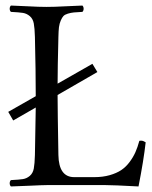

<svg xmlns="http://www.w3.org/2000/svg" viewBox="-20 -670 552 695"><path d="M314.5 -439 332.5 -409.2 188.5 -326.2V-319.8Q188.5 -273.9 191.4 -108.9Q192.9 -28.8 248.5 -28.8H321.3Q352.1 -28.8 377 -35.9Q401.9 -43 418.7 -54.2Q435.5 -65.4 448.7 -83Q461.9 -100.6 470 -118.7Q478 -136.7 484.4 -160.2Q487.8 -160.6 490.2 -160.9Q492.7 -161.1 495.1 -160.4Q497.6 -159.7 498.5 -159.4Q499.5 -159.2 502.4 -157.5Q505.4 -155.8 507.3 -154.8Q500 -89.4 481.4 4.9Q389.6 0 362.3 0H149.4Q134.3 0 89.1 2.2Q43.9 4.4 19.5 4.9Q15.1 0.5 15.1 -6.6Q15.1 -13.7 19.5 -18.1Q49.3 -19.5 63 -21.7Q76.7 -23.9 87.9 -33.4Q99.1 -43 102.3 -59.8Q105.5 -76.7 106.4 -108.9Q108.9 -225.6 109.4 -280.8L27.8 -233.9L9.8 -265.1L109.4 -321.8Q109.4 -412.1 106.4 -536.1Q105.5 -568.4 102.3 -585.2Q99.1 -602.1 87.9 -611.6Q76.7 -621.1 63 -623.3Q49.3 -625.5 19.5 -627Q15.1 -631.3 15.1 -638.4Q15.1 -645.5 19.5 -649.9Q41 -649.4 81.1 -647.2Q121.1 -645 148.4 -645Q176.3 -645 217 -647.2Q257.8 -649.4 278.3 -649.9Q282.7 -645.5 282.7 -638.4Q282.7 -631.3 278.3 -627Q258.3 -626 247.6 -625Q236.8 -624 225.6 -620.6Q214.4 -617.2 209.5 -611.8Q204.6 -606.4 200 -595.9Q195.3 -585.4 193.4 -571.3Q191.9 -558.1 191.4 -536.1Q188.5 -423.3 188.5 -367.2Z"/></svg>

Font: Linux Libertine Display G
Style: Regular
Weight: 400
Designer: Philipp H. Poll
Foundry: Philipp H. Poll
Version: Version 5.0.9